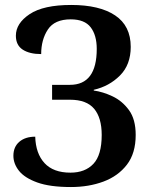

<svg xmlns="http://www.w3.org/2000/svg" viewBox="-20 -744 611 774"><path d="M266 10Q181 10 130 -8.5Q79 -27 56.5 -55.5Q34 -84 34 -116Q34 -152 58 -172.5Q82 -193 122 -193Q124 -125 159.5 -86.5Q195 -48 264 -48Q323 -48 356.5 -83.5Q390 -119 390 -200Q390 -269 359.5 -305.5Q329 -342 262 -342H190V-402H262Q370 -402 370 -547Q370 -602 345.5 -634Q321 -666 265 -666Q200 -666 173 -625Q146 -584 146 -526Q99 -526 71.5 -544Q44 -562 44 -600Q44 -650 99.5 -687Q155 -724 267 -724Q381 -724 444 -682Q507 -640 507 -555Q507 -483 463.5 -439.5Q420 -396 358 -382V-379Q395 -374 434 -355.5Q473 -337 500 -300Q527 -263 527 -200Q527 -126 491.5 -80Q456 -34 397 -12Q338 10 266 10Z"/></svg>

Font: Noto Serif SemiCondensed SemiBold
Style: Regular
Weight: 600
Width: 4
Designer: Monotype Design Team
Foundry: Monotype Imaging Inc.
Version: Version 2.013; ttfautohint (v1.8.4.7-5d5b)